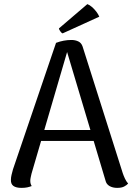

<svg xmlns="http://www.w3.org/2000/svg" viewBox="-20 -901 642 932"><path d="M327 -707Q345 -707 360 -700Q375 -693 381 -675L576 -60Q580 -48 586.5 -34Q593 -20 602 -10Q595 -2 582.5 4.5Q570 11 549 11Q527 11 511.5 2Q496 -7 492 -25L299 -671L312 -670L133 -58Q131 -49 129 -40Q127 -31 127 -23Q127 -15 129 -8.5Q131 -2 134 2Q124 6 112.5 8.5Q101 11 84 11Q58 11 45 1.5Q32 -8 33 -29Q33 -39 36 -52Q39 -65 43 -79L252 -693Q289 -707 327 -707ZM159 -270H479V-217H159ZM462 -820 284 -739Q278 -741 272 -750Q266 -759 266 -763L404 -881Q415 -877 426.5 -867Q438 -857 447.5 -844.5Q457 -832 462 -820Z"/></svg>

Font: Arima Thin Medium
Style: Regular
Weight: 500
Version: Version 1.100